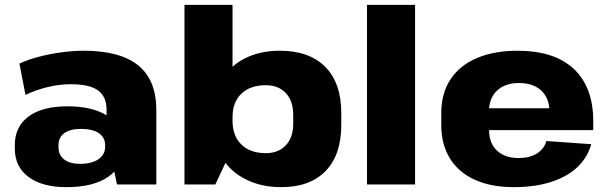

<svg xmlns="http://www.w3.org/2000/svg" viewBox="-20 -760 2508 791"><path d="M253 11Q154 11 97.5 -31Q41 -73 41 -148V-162Q41 -238 97.5 -280Q154 -322 257 -322Q359 -322 419 -285V-307Q419 -362 384 -387.5Q349 -413 272 -413Q225 -413 177 -401.5Q129 -390 85 -369L60 -498Q94 -514 139.5 -526Q185 -538 233.5 -544.5Q282 -551 325 -551Q475 -551 549.5 -490.5Q624 -430 624 -307V0H462L451 -53Q440 -41 425 -31Q364 11 253 11ZM310 -85Q358 -85 385.5 -104Q413 -123 413 -155V-163Q413 -194 387 -211.5Q361 -229 313 -229Q270 -229 245.5 -212Q221 -195 221 -161V-153Q221 -121 244.5 -103Q268 -85 310 -85Z M1139 11Q1054 11 991 -22Q941 -47 909 -89L867 0H740V-740H938V-485Q960 -505 988 -519Q1050 -551 1133 -551Q1254 -551 1320 -484.5Q1386 -418 1386 -294V-246Q1386 -122 1321.5 -55.5Q1257 11 1139 11ZM1075 -129Q1127 -129 1157.5 -161.5Q1188 -194 1188 -250V-287Q1188 -344 1157.5 -376.5Q1127 -409 1075 -409Q1011 -409 974.5 -374Q938 -339 938 -277V-262Q938 -200 974.5 -164.5Q1011 -129 1075 -129Z M1690 -740V0H1492V-740Z M2097 11Q2003 11 1936 -19.5Q1869 -50 1833.5 -107.5Q1798 -165 1798 -245V-295Q1798 -375 1835.5 -432.5Q1873 -490 1944 -520.5Q2015 -551 2112 -551Q2264 -551 2344 -476Q2424 -401 2424 -261V-224H1995V-223Q1995 -170 2027.5 -139.5Q2060 -109 2116 -109Q2163 -109 2192.5 -128Q2222 -147 2231 -179L2416 -166Q2391 -80 2307.5 -34.5Q2224 11 2097 11ZM1995 -314H2243Q2239 -359 2210 -387Q2176 -418 2118 -418Q2061 -418 2028 -387Q1999 -360 1995 -314Z"/></svg>

Font: Pathway Extreme 8pt Thin 12pt ExtraBold
Style: Regular
Weight: 800
Version: Version 1.001;gftools[0.9.26]